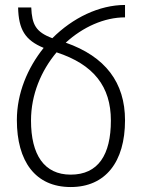

<svg xmlns="http://www.w3.org/2000/svg" viewBox="-20 -744 575 774"><path d="M48 -260C48 -94 122 10 265 10C405 10 484 -91 484 -259C484 -411 405 -516 245 -572C314 -635 400 -674 484 -674V-724C380 -724 273 -672 191 -590C124 -615 109 -645 106 -714H53C55 -625 81 -582 156 -551C91 -470 48 -368 48 -260ZM105 -258C105 -363 146 -459 208 -533C358 -484 427 -395 427 -258C427 -120 376 -40 265 -40C158 -40 105 -120 105 -258Z"/></svg>

Font: Noto Sans Armenian Condensed Light
Style: Regular
Weight: 300
Width: 3
Designer: Monotype Design Team
Foundry: Monotype Imaging Inc.
Version: Version 2.008